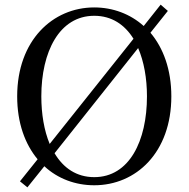

<svg xmlns="http://www.w3.org/2000/svg" viewBox="-20 -781 812 827"><path d="M158 -366C158 -557 235 -713 386 -713C461 -713 517 -675 555 -614L194 -161C170 -219 158 -290 158 -366ZM575 -574C600 -516 613 -444 613 -366C613 -174 537 -18 386 -18C310 -18 253 -57 215 -121ZM386 -749C207 -749 54 -607 54 -366C54 -251 88 -160 142 -95L66 0L98 26L171 -65C229 -11 305 17 386 17C566 17 718 -124 718 -366C718 -482 683 -575 628 -640L703 -734L672 -761L599 -669C541 -721 466 -749 386 -749Z"/></svg>

Font: Source Han Serif SC Medium
Style: Regular
Weight: 500
Designer: Ryoko NISHIZUKA 西塚涼子 (kana & ideographs); Frank Grießhammer (Latin, Greek & Cyrillic); Wenlong ZHANG 张文龙 (bopomofo); San
Foundry: Adobe
Version: Version 2.003;hotconv 1.1.1;makeotfexe 2.6.0